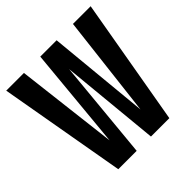

<svg xmlns="http://www.w3.org/2000/svg" viewBox="-184 -849 997 997"><g transform="rotate(-45 315.0 -350.0)"><path d="M495 -700H625L503 0H368L315 -548L263 0H128L5 -700H135L202 -138L255 -700H375L429 -138Z"/></g></svg>

Font: Gully ECD Medium
Style: Regular
Weight: 500
Width: 2
Designer: jaikishan Patel
Foundry: MagicType
Version: Version 1.000;Glyphs 3.2 (3242)